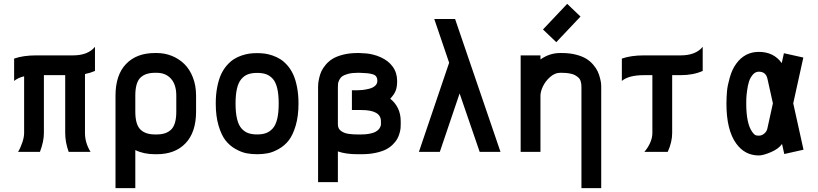

<svg xmlns="http://www.w3.org/2000/svg" viewBox="-20 -787 4239 995"><path d="M53.2 -483.4Q100.6 -500 167.5 -500H357.9Q436 -500 472.2 -544.4V-419.4Q449.2 -409.2 420.4 -403.3V-97.7Q420.4 -46.9 449.2 0H335.9Q317.9 -49.8 317.9 -97.7V-397.5H207.5V-97.7Q207.5 -53.7 187 0H73.7Q86.9 -22 95.9 -49.3Q105 -76.7 105 -97.7V-391.6Q73.7 -384.3 53.2 -367.7Z M893.6 -208.5V-291.5Q893.6 -348.6 866 -379.2Q838.4 -409.7 792.5 -409.7H782.7Q732.9 -409.7 707 -383.8Q681.2 -357.9 681.2 -291.5V-208.5Q681.2 -142.6 707 -116.5Q732.9 -90.3 782.7 -90.3H792.5Q842.3 -90.3 867.9 -116.5Q893.6 -142.6 893.6 -208.5ZM792.5 12.2H782.7Q725.1 12.2 681.2 -9.3V188H578.6V-291.5Q578.6 -398.4 633.1 -455.3Q687.5 -512.2 782.7 -512.2H792.5Q834 -512.2 870.8 -497.3Q907.7 -482.4 935.5 -455.1Q963.4 -427.7 979.7 -385.5Q996.1 -343.3 996.1 -291.5V-208.5Q996.1 -102.1 941.9 -44.9Q887.7 12.2 792.5 12.2Z M1526.9 -250.5Q1526.9 -185.5 1512.5 -136.5Q1498 -87.4 1476.6 -59.8Q1455.1 -32.2 1424.8 -15.1Q1394.5 2 1368.2 7.1Q1341.8 12.2 1312.5 12.2Q1283.2 12.2 1256.8 7.1Q1230.5 2 1200.2 -15.1Q1169.9 -32.2 1148.4 -59.8Q1127 -87.4 1112.5 -136.5Q1098.1 -185.5 1098.1 -250.5Q1098.1 -297.4 1105.7 -335.9Q1113.3 -374.5 1125.5 -401.1Q1137.7 -427.7 1155.5 -448Q1173.3 -468.3 1191.9 -480.2Q1210.4 -492.2 1232.7 -499.5Q1254.9 -506.8 1273.4 -509.3Q1292 -511.7 1312.5 -511.7Q1332.5 -511.7 1351.6 -509.3Q1370.6 -506.8 1392.6 -499.3Q1414.6 -491.7 1433.1 -480Q1451.7 -468.3 1469.5 -448Q1487.3 -427.7 1499.5 -401.1Q1511.7 -374.5 1519.3 -335.9Q1526.9 -297.4 1526.9 -250.5ZM1312.5 -409.2Q1284.7 -409.2 1264.9 -401.9Q1245.1 -394.5 1230.2 -376.7Q1215.3 -358.9 1208 -327.6Q1200.7 -296.4 1200.7 -250.5Q1200.7 -202.1 1208.7 -169.7Q1216.8 -137.2 1232.4 -120.4Q1248 -103.5 1267.1 -96.9Q1286.1 -90.3 1312.5 -90.3Q1339.4 -90.3 1358.4 -97.2Q1377.4 -104 1393.1 -121.1Q1408.7 -138.2 1416.5 -170.4Q1424.3 -202.6 1424.3 -250.5Q1424.3 -297.9 1416.5 -330.1Q1408.7 -362.3 1393.1 -379.2Q1377.4 -396 1358.4 -402.6Q1339.4 -409.2 1312.5 -409.2Z M1832.5 -409.7Q1804.2 -409.7 1784.2 -404.3Q1764.2 -398.9 1754.2 -391.8Q1744.1 -384.8 1738.5 -373.3Q1732.9 -361.8 1731.9 -354.2Q1731 -346.7 1731 -335.4V-142.1Q1731 -130.4 1735.6 -121.6Q1740.2 -112.8 1748.8 -107.2Q1757.3 -101.6 1766.6 -98.1Q1775.9 -94.7 1788.8 -93Q1801.8 -91.3 1811.3 -90.8Q1820.8 -90.3 1832.5 -90.3H1853.5Q1873 -90.3 1889.2 -93Q1905.3 -95.7 1915.5 -99.4Q1925.8 -103 1933.3 -108.6Q1940.9 -114.3 1944.6 -118.9Q1948.2 -123.5 1950.7 -129.2Q1953.1 -134.8 1953.6 -137.2Q1954.1 -139.6 1954.1 -142.1V-158.7Q1954.1 -216.8 1853 -216.8H1803.7V-319.3H1834.5Q1845.7 -319.3 1859.1 -320.8Q1872.6 -322.3 1891.6 -326.7Q1910.6 -331.1 1923.1 -341.6Q1935.5 -352.1 1935.5 -367.2Q1935.5 -381.3 1929.9 -389.9Q1924.3 -398.4 1910.6 -402.3Q1897 -406.2 1883.3 -407.5Q1869.6 -408.7 1844.7 -409.7Q1842.8 -409.7 1841.8 -409.7ZM2056.6 -142.1Q2056.6 -132.3 2055.9 -123Q2055.2 -113.8 2050.8 -97.4Q2046.4 -81.1 2038.8 -67.4Q2031.2 -53.7 2015.9 -38.3Q2000.5 -22.9 1980 -12.5Q1959.5 -2 1926.8 5.1Q1894 12.2 1853.5 12.2H1832.5Q1771.5 12.2 1731 -2.4V156.7H1628.4V-335.4Q1628.4 -345.2 1629.2 -354.2Q1629.9 -363.3 1634 -382.3Q1638.2 -401.4 1645.3 -417Q1652.3 -432.6 1667.7 -451.2Q1683.1 -469.7 1703.9 -482.4Q1724.6 -495.1 1758.1 -503.7Q1791.5 -512.2 1832.5 -512.2H1841.8Q1865.2 -511.2 1879.6 -510Q1894 -508.8 1913.8 -503.9Q1933.6 -499 1952.1 -490.7Q1992.7 -472.7 2015.4 -441.2Q2038.1 -409.7 2038.1 -367.2Q2038.1 -337.4 2031 -318.1Q2023.9 -298.8 2002.4 -275.4Q2056.6 -231.4 2056.6 -158.7Z M2150.9 0 2307.6 -461.9 2230.5 -688.5H2338.4L2573.7 0H2465.8L2361.8 -302.7L2259.3 0Z M2993.2 -335.4Q2993.2 -344.7 2992.4 -351.3Q2991.7 -357.9 2988.8 -367.4Q2985.8 -377 2979 -383.5Q2972.2 -390.1 2961.7 -396.5Q2951.2 -402.8 2933.3 -406.2Q2915.5 -409.7 2892.1 -409.7H2882.3Q2855.5 -409.7 2830.8 -387.9Q2806.2 -366.2 2793.5 -339.1Q2780.8 -312 2780.8 -291.5V0H2678.2V-500H2780.8V-479Q2828.1 -512.2 2882.3 -512.2H2892.1Q2932.6 -512.2 2965.3 -503.7Q2998 -495.1 3018.8 -482.2Q3039.6 -469.2 3054.9 -450.9Q3070.3 -432.6 3077.6 -416.5Q3085 -400.4 3089.6 -381.8Q3094.2 -363.3 3095 -353.8Q3095.7 -344.2 3095.7 -335.4V188H2993.2ZM2862.8 -568.4 2793.9 -634.3 2919.4 -767.1 2988.3 -701.2Z M3316.9 -500H3507.3Q3585.4 -500 3621.6 -544.4V-419.4Q3572.8 -397.5 3507.3 -397.5H3463.4V-97.7Q3463.4 -50.8 3440.4 0H3319.3Q3337.4 -20.5 3349.1 -46.6Q3360.8 -72.8 3360.8 -97.7V-397.5H3316.9Q3238.3 -397.5 3202.6 -367.7V-483.4Q3250 -500 3316.9 -500Z M4090.8 -251.5 4144 -11.2 4044.4 11.2 4032.7 -41Q4015.1 -15.6 3975.1 1.5Q3935.1 18.6 3912.6 18.6Q3839.8 18.6 3795.4 -43Q3744.6 -112.8 3744.6 -250.5Q3745.1 -287.6 3747.6 -315.4Q3750 -343.3 3762 -385.5Q3773.9 -427.7 3795.4 -457Q3839.8 -518.1 3912.6 -518.1Q3989.7 -518.1 4031.2 -460L4042.5 -511.2L4143.1 -488.8ZM3912.6 -415.5Q3894.5 -415.5 3881.3 -400.1Q3868.2 -384.8 3861.8 -365.2Q3855.5 -345.7 3851.8 -318.6Q3848.1 -291.5 3847.7 -277.6Q3847.2 -263.7 3847.2 -250.5Q3847.2 -146.5 3878.4 -103Q3888.2 -89.8 3894.3 -86.9Q3900.4 -84 3912.6 -84Q3928.2 -84 3940.9 -95Q3953.6 -106 3956.5 -120.1L3985.4 -251.5L3957 -379.4Q3948.7 -415.5 3912.6 -415.5Z"/></svg>

Font: Anka/Coder Condensed
Style: Bold
Weight: 700
Width: 4
Monospace: yes
Version: Version 001.100